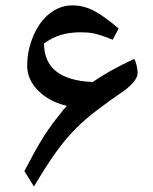

<svg xmlns="http://www.w3.org/2000/svg" viewBox="-20 -677 562 707"><path d="M69.8 -46.9Q106.9 -118.7 132.1 -159.9Q157.2 -201.2 187.5 -240Q217.8 -278.8 226.1 -287.1Q161.1 -302.7 120.6 -343.3Q80.1 -383.8 80.1 -435.1Q80.1 -491.7 103 -545.2Q126 -598.6 163.6 -627.9Q201.2 -657.2 247.1 -657.2Q286.6 -657.2 324.2 -638.2Q361.8 -619.1 417 -571.8L395 -530.8Q346.7 -549.8 325.4 -554Q304.2 -558.1 277.8 -558.1Q237.3 -558.1 205.6 -548.8Q173.8 -539.6 142.1 -517.1Q142.1 -382.3 321.8 -375Q382.8 -418 474.1 -460Q479.5 -452.6 483.2 -436Q486.8 -419.4 486.8 -408.2Q486.8 -375 418.5 -330.1Q392.6 -313 342 -274.9Q291.5 -236.8 255.9 -200.4Q220.2 -164.1 185.5 -115.7Q150.9 -67.4 105 9.8Z"/></svg>

Font: Sahl Naskh
Style: Regular
Weight: 400
Designer: Pascal Zoghbi
Version: Version 1.001